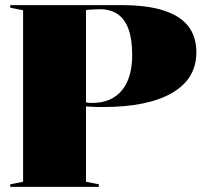

<svg xmlns="http://www.w3.org/2000/svg" viewBox="-20 -728 815 748"><path d="M454 -708Q552 -708 616.5 -687.5Q681 -667 713 -626.5Q745 -586 745 -524Q745 -421 650.5 -366Q556 -311 381 -311Q355 -311 337 -312Q319 -313 309 -314V-331Q318 -327 339 -327Q414 -327 454.5 -375.5Q495 -424 495 -514Q495 -574 481 -613.5Q467 -653 439 -672.5Q411 -692 369 -692Q365 -692 353 -691.5Q341 -691 330 -690.5Q319 -690 315 -688V-20L365 -10V0H20V-10L70 -20V-688L20 -698V-708Z"/></svg>

Font: Kalnia
Style: Bold
Weight: 700
Designer: Frida Medrano
Foundry: Frida Medrano
Version: Version 1.105